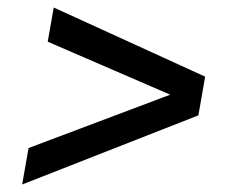

<svg xmlns="http://www.w3.org/2000/svg" viewBox="-20 -511 619 511"><path d="M39 -20 56 -117 433 -259 107 -400 123 -491 526 -307 508 -204Z"/></svg>

Font: Archivo SemiCondensed Medium
Style: Italic
Weight: 500
Width: 4
Italic angle: -10°
Designer: Hector Gatti
Foundry: Omnibus-Type
Version: Version 2.001